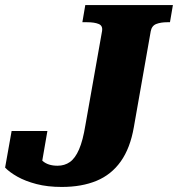

<svg xmlns="http://www.w3.org/2000/svg" viewBox="-43 -730 704 760"><path d="M360.8 -606Q364.8 -628 347.8 -635Q330.8 -642 302.2 -642H283L294.6 -710H641.4L629.8 -642H619.4Q593.2 -642 575.4 -635Q557.6 -628 553.6 -606L486.8 -226.6Q472.4 -143.6 435.1 -91.1Q397.8 -38.6 339.1 -14.3Q280.4 10 201.4 10Q145.2 10 101.2 -1.5Q57.2 -13 26 -30.6Q-5.2 -48.2 -22.8 -66.6L3 -211.4H144.6L120.2 -70.4Q101.4 -76.2 91 -87.2Q80.6 -98.2 78.3 -109.9Q76 -121.6 80.7 -129.7Q85.4 -137.8 95.8 -137Q105 -111 126.2 -92.5Q147.4 -74 184.8 -74Q212.8 -74 233.7 -88.7Q254.6 -103.4 269.9 -138.6Q285.2 -173.8 295 -234.4Z"/></svg>

Font: Roboto Serif 20pt
Style: Italic
Weight: 400
Italic angle: -10°
Designer: Greg Gazdowicz
Foundry: Commercial Type
Version: Version 1.008